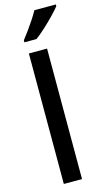

<svg xmlns="http://www.w3.org/2000/svg" viewBox="-147 -1034 594 1080"><g transform="rotate(-15 150.0 -493.5)"><path d="M188 0H82V-760H188ZM300 -977Q285 -958 257.5 -929.5Q230 -901 199.5 -873Q169 -845 144 -827H74V-839Q89 -858 108 -884Q127 -910 145 -937.5Q163 -965 175 -987H300Z"/></g></svg>

Font: Noto Sans Myanmar UI Medium
Style: Regular
Weight: 500
Designer: Monotype Design Team
Foundry: Monotype Imaging Inc.
Version: Version 2.103; ttfautohint (v1.8.4.7-5d5b)